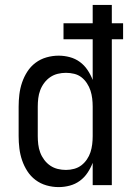

<svg xmlns="http://www.w3.org/2000/svg" viewBox="-20 -755 540 783"><path d="M219 8Q194 8 169.5 1Q145 -6 125 -21Q105 -36 91.5 -57Q78 -78 70 -101.5Q62 -125 59 -150Q56 -175 56 -200V-320Q56 -345 59 -370Q62 -395 70 -418.5Q78 -442 91.5 -463Q105 -484 125 -499Q145 -514 169.5 -521Q194 -528 219 -528Q242 -528 264.5 -522Q287 -516 305.5 -502.5Q324 -489 337 -469.5Q350 -450 358 -429V-595H239V-660H358V-735H436V-660H482V-595H436V0H358V-91Q350 -70 337 -50.5Q324 -31 305.5 -17.5Q287 -4 264.5 2Q242 8 219 8ZM249 -62Q266 -62 282.5 -66.5Q299 -71 312 -81Q325 -91 334.5 -105Q344 -119 349 -134.5Q354 -150 356 -166.5Q358 -183 358 -200V-320Q358 -337 356 -353.5Q354 -370 349 -385.5Q344 -401 334.5 -415.5Q325 -430 312 -440Q299 -450 282.5 -454Q266 -458 249 -458Q232 -458 215.5 -454Q199 -450 185 -440.5Q171 -431 160.5 -417Q150 -403 144 -387Q138 -371 136 -354Q134 -337 134 -320V-200Q134 -183 136 -166Q138 -149 144 -133Q150 -117 160.5 -103Q171 -89 185 -79.5Q199 -70 215.5 -66Q232 -62 249 -62Q249 -62 249 -62Q249 -62 249 -62Z"/></svg>

Font: Iosevka SS04
Style: Regular
Weight: 400
Monospace: yes
Designer: Belleve Invis
Foundry: Belleve Invis
Version: Version 19.0.0; ttfautohint (v1.8.4)